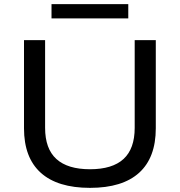

<svg xmlns="http://www.w3.org/2000/svg" viewBox="-20 -899 869 928"><path d="M415 9Q258 9 177 -64Q96 -137 96 -279V-705H198V-281Q198 -180 252.5 -130.5Q307 -81 415 -81Q523 -81 577 -130.5Q631 -180 631 -281V-705H733V-279Q733 -137 652.5 -64Q572 9 415 9ZM229 -810V-879H600V-810Z"/></svg>

Font: Nunito Sans 10pt SemiExpanded Medium
Style: Regular
Weight: 500
Width: 6
Designer: Vernon Adams
Foundry: Vernon Adams
Version: Version 3.101;gftools[0.9.27]